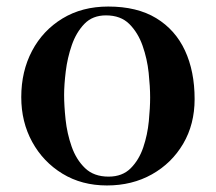

<svg xmlns="http://www.w3.org/2000/svg" viewBox="-20 -561 660 587"><path d="M439 -263Q439 -296 434.5 -338.5Q430 -381 416 -421Q402 -461 375.5 -487.5Q349 -514 304 -514Q263 -514 238 -488Q213 -462 199.5 -423Q186 -384 181 -342.5Q176 -301 176 -271Q176 -238 180.5 -195.5Q185 -153 199 -113Q213 -73 240 -47Q267 -21 312 -21Q354 -21 379.5 -46.5Q405 -72 418 -110.5Q431 -149 435 -190.5Q439 -232 439 -263ZM575 -258Q575 -181 540 -121.5Q505 -62 444.5 -28Q384 6 307 6Q230 6 171 -30Q112 -66 78.5 -127Q45 -188 45 -264Q45 -343 78 -405.5Q111 -468 171 -504.5Q231 -541 311 -541Q399 -541 457.5 -505.5Q516 -470 545.5 -406.5Q575 -343 575 -258Z"/></svg>

Font: Kaisei Tokumin
Style: Bold
Weight: 700
Designer: Font-Kai, 金井和夫
Foundry: KAZUO KANAI
Version: Version 5.003